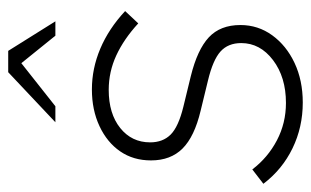

<svg xmlns="http://www.w3.org/2000/svg" viewBox="-176 -581 758 468"><g transform="rotate(-90 203.0 -347.0)"><path d="M187 12Q127 12 75.5 -13Q24 -38 -11 -84L24 -111Q53 -73 95 -51Q137 -29 186 -29Q249 -29 290.5 -60.5Q332 -92 332 -138Q332 -170 311.5 -188.5Q291 -207 241 -219L167 -237Q104 -252 75 -281Q46 -310 46 -358Q46 -401 68 -433Q90 -465 129.5 -483.5Q169 -502 219 -502Q270 -502 318.5 -481.5Q367 -461 410 -421L380 -389Q342 -424 302 -442.5Q262 -461 218 -461Q160 -461 125 -433Q90 -405 90 -360Q90 -329 109 -310Q128 -291 177 -279L251 -261Q316 -245 346 -217Q376 -189 376 -140Q376 -97 351 -62.5Q326 -28 283.5 -8Q241 12 187 12ZM139 -591 261 -706H313L385 -591H350L283 -674L178 -591Z"/></g></svg>

Font: Red Hat Display
Style: Italic
Weight: 300
Italic angle: -12°
Designer: Pentagram, MCKL
Foundry: Pentagram, MCKL
Version: Version 1.023